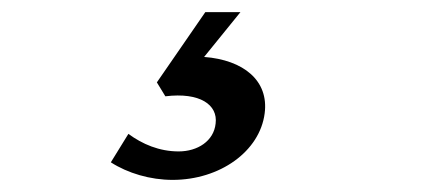

<svg xmlns="http://www.w3.org/2000/svg" viewBox="-20 -35 725 317"><path d="M265 262C343 262 409 215 417 152C424 98 382 64 317 59L377 -15H319L239 101L253 124C310 117 340 138 336 169C333 198 306 215 275 215C243 215 215 203 192 186L163 233C191 251 228 262 265 262Z"/></svg>

Font: TPK Tissa Web Medium
Style: Italic
Weight: 500
Italic angle: -7°
Designer: Jacques Le Bailly, Suppakit Chalermlarp | Katatrad Co.,Ltd.
Foundry: Jacques Le Bailly, Cadson Demak Co.,Ltd.
Version: Version 5.000;Glyphs 3.1.2 (3151)